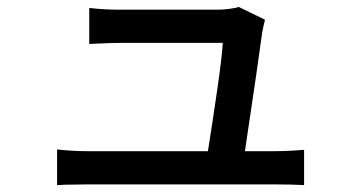

<svg xmlns="http://www.w3.org/2000/svg" viewBox="-20 -533 1040 555"><path d="M235 -96H581Q594 -177 608 -274Q622 -371 624 -409H327Q304 -409 262 -407L238 -406V-510Q280 -505 326 -505H610Q625 -505 644 -507.5Q663 -510 670 -513L746 -476Q743 -465 738 -440Q729 -370 688 -96H772Q813 -96 859 -100V2Q821 0 774 0H235L165 1Q159 2 145 2V-101Q188 -96 235 -96Z"/></svg>

Font: Sinter Medium
Style: Regular
Weight: 500
Foundry: Adobe & rsms
Version: Version 1.000